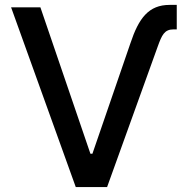

<svg xmlns="http://www.w3.org/2000/svg" viewBox="-20 -757 761 777"><path d="M507.8 -582 354 -134.9H345.9L143.5 -727.3H24.9L286.6 0H413.4L618.6 -569.6C634.9 -614.3 644.9 -638.1 682.2 -638.1H695.3V-737.2H666.5C581.7 -737.2 541.5 -683.6 507.8 -582Z"/></svg>

Font: Magic Ui Pro Medium
Style: Regular
Weight: 500
Designer: Stefan Endress, Andreas Faust
Version: Version 1.000;FEAKit 1.0